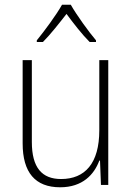

<svg xmlns="http://www.w3.org/2000/svg" viewBox="-20 -784 562 814"><path d="M280 -764H243C219 -721 168 -652 136 -613V-606H162C195 -639 233 -688 262 -725C290 -687 327 -639 360 -606H387V-613C357 -648 305 -720 280 -764ZM439 -529H401V-232C401 -91 340 -25 239 -25C158 -25 115 -73 115 -182V-529H76V-176C76 -53 129 10 235 10C330 10 379 -44 401 -103H404L408 0H439Z"/></svg>

Font: Noto Sans Thai Looped SemiCondensed ExtraLight
Style: Regular
Weight: 200
Width: 4
Designer: Sasikarn Vongin, Ben Mitchell
Foundry: The Fontpad Ltd
Version: Version 1.001